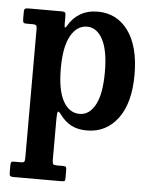

<svg xmlns="http://www.w3.org/2000/svg" viewBox="-55 -579 694 877"><g transform="rotate(5 292.0 -140.0)"><path d="M21 -472V-502Q21 -514.5 25.5 -517.2Q30 -520 41.5 -520H192.5Q203.5 -520 207.8 -517Q212 -514 212 -502.5V-465Q212 -448.5 215 -447.8Q218 -447 223.5 -456.5Q243 -492 277.2 -512.5Q311.5 -533 358 -533Q446 -533 498 -461.5Q550 -390 550 -260.5Q550 -130.5 496.5 -59.2Q443 12 355 12Q311.5 12 282 -4.2Q252.5 -20.5 232 -49Q221 -64.5 216.5 -62Q212 -59.5 212 -20.5V159Q212 174.5 215.8 178.8Q219.5 183 233.5 183H259.5Q270.5 183 273.8 186.2Q277 189.5 277 201V236Q277 248 274 250.5Q271 253 259 253H38.5Q27 253 24 248.8Q21 244.5 21 234V200.5Q21 190.5 23.5 186.8Q26 183 36 183H67.5Q80.5 183 83.2 178.5Q86 174 86 159V-429Q86 -443.5 81.5 -446.8Q77 -450 67 -450H36.5Q26.5 -450 23.8 -454.2Q21 -458.5 21 -472ZM212 -260.5Q212 -160.5 239.8 -110.5Q267.5 -60.5 315.5 -60.5Q360 -60.5 387 -110.5Q414 -160.5 414 -260.5Q414 -360 387 -410.2Q360 -460.5 315.5 -460.5Q269 -460.5 240.5 -410.2Q212 -360 212 -260.5Z"/></g></svg>

Font: Besley* Narrow Semi
Style: Regular
Weight: 600
Width: 4
Designer: Owen Earl
Foundry: indestructible type*
Version: Version 3.000; ttfautohint (v1.8.3)